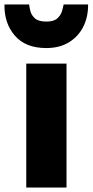

<svg xmlns="http://www.w3.org/2000/svg" viewBox="-44 -843 416 863"><path d="M74 0V-557H255V0ZM164 -627Q71 -627 22.8 -682.8Q-25.5 -738.5 -24 -823H87Q88 -811.5 92.5 -793.2Q97 -775 113 -760.5Q129 -746 164 -746Q198 -746 213.8 -760.5Q229.5 -775 234.8 -793.2Q240 -811.5 242 -823H352Q352.5 -766.5 330 -722.2Q307.5 -678 265.2 -652.5Q223 -627 164 -627Z"/></svg>

Font: Merriweather Sans Black
Style: Regular
Weight: 900
Designer: Eben Sorkin
Foundry: Eben Sorkin
Version: Version 1.008; ttfautohint (v1.7.19-72a1) -l 8 -r 50 -G 200 